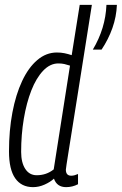

<svg xmlns="http://www.w3.org/2000/svg" viewBox="-20 -760 501 790"><path d="M252 10Q214 10 202 -25Q187 -11 163.5 -0.5Q140 10 116 10Q68 10 42.5 -26.5Q17 -63 17 -137Q17 -223 31 -297Q45 -371 71 -426.5Q97 -482 133.5 -513Q170 -544 214 -544Q231 -544 245.5 -541Q260 -538 275 -533L308 -740H358Q321 -506 297.5 -358Q274 -210 262.5 -138.5Q251 -67 251 -62Q251 -37 273 -37Q280 -37 287 -39Q294 -41 301 -44V-2Q278 10 252 10ZM131 -39Q171 -39 201 -63L268 -490Q256 -494 245 -496.5Q234 -499 220 -499Q186 -499 157.5 -469Q129 -439 109 -388Q89 -337 78 -271.5Q67 -206 67 -135Q67 -91 84 -65Q101 -39 131 -39ZM362 -556Q414 -643 418 -740H461Q459 -691 442.5 -644.5Q426 -598 398 -556Z"/></svg>

Font: Georama Condensed Light
Style: Italic
Weight: 300
Width: 3
Italic angle: -9°
Designer: Jean-Baptiste Levee
Foundry: Production Type
Version: Version 1.000